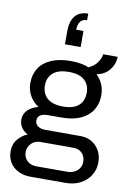

<svg xmlns="http://www.w3.org/2000/svg" viewBox="-107 -898 770 1143"><g transform="rotate(10 278.0 -326.0)"><path d="M158 182Q120 182 88 166.5Q56 151 37 122Q18 93 18 53Q18 9 42.5 -20Q67 -49 101 -63Q76 -75 62 -96.5Q48 -118 48 -144Q48 -179 73.5 -203Q99 -227 136 -235Q102 -257 82.5 -291.5Q63 -326 63 -368Q63 -418 86.5 -456Q110 -494 158.5 -516Q207 -538 277 -538Q309 -538 337 -533.5Q365 -529 387 -519Q422 -535 439.5 -560Q457 -585 461 -611H548Q548 -581 534.5 -554.5Q521 -528 498 -510.5Q475 -493 442 -487Q467 -463 479.5 -433Q492 -403 492 -368Q492 -318 468.5 -279.5Q445 -241 398 -219Q351 -197 280 -197H198Q171 -197 154 -186.5Q137 -176 137 -153Q137 -133 154 -120.5Q171 -108 198 -108H412Q470 -108 507 -69.5Q544 -31 544 29Q544 72 522.5 106.5Q501 141 462.5 161.5Q424 182 373 182ZM183 115H372Q395 115 414 105.5Q433 96 444 79Q455 62 455 42Q455 8 435 -12Q415 -32 385 -32H183Q151 -32 129 -10.5Q107 11 107 42Q107 75 129 95Q151 115 183 115ZM278 -263Q342 -263 373 -291Q404 -319 404 -368Q404 -416 373 -444Q342 -472 278 -472Q214 -472 182.5 -444Q151 -416 151 -368Q151 -337 165 -313Q179 -289 207 -276Q235 -263 278 -263ZM331 -834V-794Q303 -794 290 -775.5Q277 -757 277 -727H321V-630H226V-709Q226 -754 239.5 -781.5Q253 -809 276.5 -821.5Q300 -834 331 -834Z"/></g></svg>

Font: Archivo SemiBold
Style: Regular
Weight: 400
Version: Version 2.001